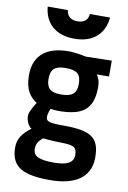

<svg xmlns="http://www.w3.org/2000/svg" viewBox="-104 -805 740 1107"><g transform="rotate(10 265.5 -251.5)"><path d="M271 240C404 240 504 191 504 67C504 -48 455 -83 294 -83C200 -83 189 -90 189 -120C189 -133 201 -165 201 -165C211 -163 235 -161 245 -161C380 -161 450 -198 450 -335C450 -372 440 -392 429 -407H501V-500L349 -497C349 -497 293 -510 247 -510C132 -510 45 -462 45 -335C45 -246 80 -208 117 -185C117 -185 80 -129 80 -106C80 -75 92 -47 113 -33C62 6 39 39 39 89C39 210 121 240 271 240ZM285 16C364 17 388 22 388 73C388 119 349 137 272 137C185 137 152 120 152 77C152 48 163 32 188 10C188 10 254 16 285 16ZM245 -257C181 -257 160 -282 160 -335C160 -391 186 -412 246 -412C311 -412 337 -394 337 -335C337 -277 309 -257 245 -257ZM83 -743C91 -652 150 -587 266 -587C381 -587 440 -652 448 -743H330C327 -708 306 -689 266 -689C227 -689 205 -708 201 -743Z"/></g></svg>

Font: TitilliumText22L
Style: 800 wt
Weight: 800
Designer: Campivisivi
Foundry: Campivisivi
Version: 1.000